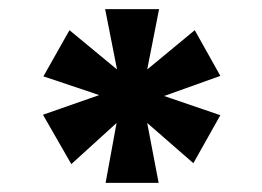

<svg xmlns="http://www.w3.org/2000/svg" viewBox="-20 -760 573 420"><path d="M302 -608 406 -694 462 -594 339 -550 462 -508 403 -403 302 -491 327 -360H211L235 -491L136 -401L74 -509L197 -552L75 -593L132 -694L236 -608L210 -740H328Z"/></svg>

Font: Parkinsans
Style: Bold
Weight: 700
Designer: Red Stone, Indian Type Foundry
Foundry: Indian Type Foundry
Version: Version 1.000